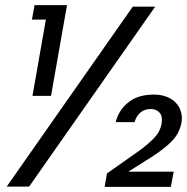

<svg xmlns="http://www.w3.org/2000/svg" viewBox="-20 -724 726 745"><path d="M495 -698H582L93 0H6ZM158 -648H104L114 -704H240L178 -352H106ZM429 -250Q440 -296 477.5 -326.5Q515 -357 577 -357Q606 -357 628 -348Q650 -339 663.5 -324Q677 -309 682.5 -289Q688 -269 684 -247Q676 -207 648 -177.5Q620 -148 567 -114L478 -58H654L643 1H386L395 -51L520 -139Q553 -163 577 -187.5Q601 -212 607 -244Q612 -272 599.5 -286.5Q587 -301 565 -301Q541 -301 525 -287.5Q509 -274 502 -250Z"/></svg>

Font: SVN-Poppins
Style: Italic
Weight: 400
Italic angle: -10°
Designer: Ninad Kale (Devanagari), Jonny Pinhorn (Latin)
Foundry: Indian Type Foundry
Version: Version 3.002 2017; ttfautohint (v1.8.3)